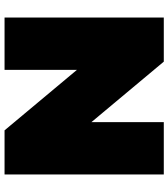

<svg xmlns="http://www.w3.org/2000/svg" viewBox="32 -772 740 844"><g transform="rotate(90 402.0 -350.0)"><path d="M57 0V-700H251L607 -274H517V-700H747V0H553L197 -426H287V0Z"/></g></svg>

Font: MOST Montserrat Black
Style: Regular
Weight: 900
Designer: Julieta Ulanovsky
Foundry: Julieta Ulanovsky
Version: Version 8.000;March 11, 2024;FontCreator 15.0.0.2926 64-bit